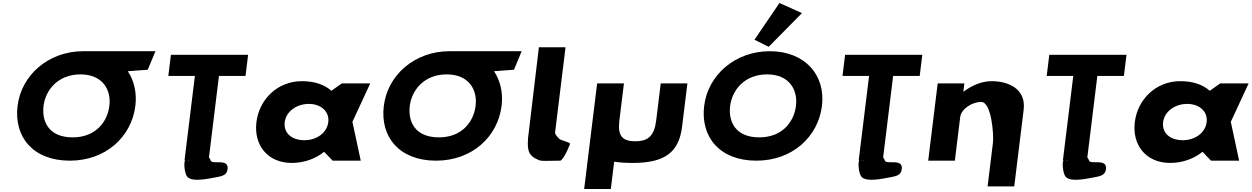

<svg xmlns="http://www.w3.org/2000/svg" viewBox="-20 -1067 8312 1275"><path d="M269.2 -363.9C282 -468.4 364.6 -572.8 513.4 -573L513.4 -573L513.8 -573H514C664.1 -573 719.2 -468.5 706.3 -363.9C693.5 -259.4 616.9 -154.8 462.6 -154.8C304.2 -154.8 256.4 -259.4 269.2 -363.9ZM532.4 -727 532.3 -726.9C301.6 -726.6 121.8 -568.6 96.7 -363.9C71.5 -159.1 198.2 -0.1 443.6 -0.1C682.9 -0.1 853.7 -159.1 878.9 -363.9C889.7 -452.3 870.1 -531.9 828.6 -594L961.2 -604L1012.3 -727Z M1097.8 -562.9H1274.2L1205.3 -1.9L1209.3 -1.8C1199.1 9.2 1204.5 87 1224.7 108C1260.1 144.6 1364.9 119 1426.5 108C1457.3 102 1483.7 93.7 1490.1 63C1507.4 -21 1389.5 28.7 1379.5 0C1376.3 -9.2 1372.3 -16 1367.5 -20.9L1434 -562.9H1610.4L1627.6 -703.1H1115ZM1244.5 -1.1C1236 -0.1 1227.3 -0.1 1218.7 -1.6Z M1682.8 -256C1664.4 -106 1754.5 15 1918.6 15C2003.3 15 2079.7 -16 2130.9 -58H2133.3L2189.1 0H2375.6L2320.3 -258L2438.6 -513H2249.6L2180.7 -464C2134.9 -505 2068.8 -528 1985.3 -528C1821.2 -528 1701.2 -406 1682.8 -256ZM1870.8 -256C1879.5 -327 1949.8 -377 2030.9 -377C2110.7 -377 2168.7 -327 2160 -256C2151.4 -186 2084.8 -136 2001.3 -136C1914.2 -136 1862.2 -186 1870.8 -256Z M2701.2 -363.9C2714 -468.4 2796.6 -572.8 2945.4 -573L2945.4 -573L2945.8 -573H2946C3096.1 -573 3151.2 -468.5 3138.3 -363.9C3125.5 -259.4 3048.9 -154.8 2894.6 -154.8C2736.2 -154.8 2688.4 -259.4 2701.2 -363.9ZM2964.4 -727 2964.3 -726.9C2733.6 -726.6 2553.8 -568.6 2528.7 -363.9C2503.5 -159.1 2630.2 -0.1 2875.6 -0.1C3114.9 -0.1 3285.7 -159.1 3310.9 -363.9C3321.7 -452.3 3302.1 -531.9 3260.6 -594L3393.2 -604L3444.3 -727Z M3558.5 -753H3735.5L3666.5 -191C3664.4 -173 3679 -161.8 3693.7 -145C3701.8 -135.7 3759.1 -124 3765.9 -113C3765.9 -113 3733.4 -21.3 3702.1 0C3618 0 3578.5 4.3 3560.4 -3C3496 -28.9 3479.1 -57.6 3486.7 -148L3486.2 -148L3488.5 -166.5C3489.5 -176.7 3490.9 -187.5 3492.4 -199L3492.6 -200Z M4123.3 -513H3945.3L3859.2 188H4036.2L4058.5 6.6C4093.8 12.3 4134.5 15 4180.7 15C4393.9 15 4488.3 -54 4509.5 -226L4544.7 -513H4367.7L4337.7 -269C4325.3 -168 4287.9 -129 4198.3 -129C4108.8 -129 4080.9 -168 4093.3 -269Z M4990.2 -803.2 5084.6 -756.1 5305.5 -980 5156.1 -1047.2ZM4656.1 -363.9C4630.9 -159.1 4757.6 -0.1 5003 -0.1C5242.3 -0.1 5413.1 -159.1 5438.3 -363.9C5463.4 -568.8 5324.8 -726.9 5092.3 -726.9C4861.3 -726.9 4681.2 -568.8 4656.1 -363.9ZM4828.6 -363.9C4841.5 -468.5 4924.2 -573 5073.4 -573C5223.5 -573 5278.6 -468.5 5265.7 -363.9C5252.9 -259.4 5176.3 -154.8 5022 -154.8C4863.6 -154.8 4815.8 -259.4 4828.6 -363.9Z M5574.8 -562.9H5751.2L5682.3 -1.9L5686.3 -1.8C5676.1 9.2 5681.5 87 5701.7 108C5737.1 144.6 5841.9 119 5903.5 108C5934.3 102 5960.7 93.7 5967.1 63C5984.4 -21 5866.5 28.7 5856.5 0C5853.3 -9.2 5849.3 -16 5844.5 -20.9L5911 -562.9H6087.4L6104.6 -703.1H5592ZM5721.5 -1.1C5713 -0.1 5704.3 -0.1 5695.7 -1.6Z M6143.8 0H6320.8L6356.4 -290C6362.7 -341 6431.6 -390 6495.8 -390C6564.7 -390 6580.1 -170 6573.8 -119L6538.2 171H6715.2L6777.7 -338C6795.2 -481 6670 -528 6565.9 -528C6498.2 -528 6432.9 -499 6379.6 -459H6377.2L6383.8 -513H6206.8Z M6930.8 -562.9H7107.2L7038.3 -1.9L7042.3 -1.8C7032.1 9.2 7037.5 87 7057.7 108C7093.1 144.6 7197.9 119 7259.5 108C7290.3 102 7316.7 93.7 7323.1 63C7340.4 -21 7222.5 28.7 7212.5 0C7209.3 -9.2 7205.3 -16 7200.5 -20.9L7267 -562.9H7443.4L7460.6 -703.1H6948ZM7077.5 -1.1C7069 -0.1 7060.3 -0.1 7051.7 -1.6Z M7515.8 -256C7497.4 -106 7587.5 15 7751.6 15C7836.3 15 7912.7 -16 7963.9 -58H7966.3L8022.1 0H8208.6L8153.3 -258L8271.6 -513H8082.6L8013.7 -464C7967.9 -505 7901.8 -528 7818.3 -528C7654.2 -528 7534.2 -406 7515.8 -256ZM7703.8 -256C7712.5 -327 7782.8 -377 7863.9 -377C7943.7 -377 8001.7 -327 7993 -256C7984.4 -186 7917.8 -136 7834.3 -136C7747.2 -136 7695.2 -186 7703.8 -256Z"/></svg>

Font: Hussar
Style: BdSuprExtOblOne
Weight: 700
Foundry: Cannot Into Space Fonts
Version: Version 2.00